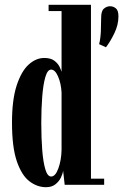

<svg xmlns="http://www.w3.org/2000/svg" viewBox="-20 -770 519 800"><path d="M172 10Q135 10 102.8 -14.5Q70.5 -39 50.2 -97.8Q30 -156.5 30 -259Q30 -354.5 49.5 -414Q69 -473.5 99.5 -501Q130 -528.5 164.5 -528.5Q191.5 -528.5 206.8 -516.8Q222 -505 228.5 -491Q235 -477 236.5 -470.5V-724H182.5V-750H359V-25.5H414V0H249.5L243 -58.5Q241.5 -46.5 233.8 -30.2Q226 -14 210.8 -2Q195.5 10 172 10ZM393 -586Q399 -609.5 400.2 -640Q401.5 -670.5 401.5 -696.5Q401.5 -724.5 413.2 -734.2Q425 -744 438.5 -744Q452 -744 462.8 -735.2Q473.5 -726.5 473.5 -701.5Q473.5 -667 457 -632.5Q440.5 -598 421.5 -573ZM193 -34.5Q211 -34.5 223.2 -68.5Q235.5 -102.5 236.5 -145V-384.5Q234.5 -422.5 222 -451.2Q209.5 -480 193 -480Q178 -480 169 -449.2Q160 -418.5 156 -367.8Q152 -317 152 -257.5Q152 -195 156 -144.5Q160 -94 169 -64.2Q178 -34.5 193 -34.5Z"/></svg>

Font: Imbue 50pt
Style: Bold
Weight: 700
Designer: Tyler Finck
Foundry: Etcetera Type Company
Version: Version 1.102; ttfautohint (v1.8.3)